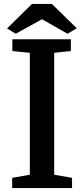

<svg xmlns="http://www.w3.org/2000/svg" viewBox="-20 -958 428 978"><path d="M143 -938H244L371 -814L324 -786L194 -860L60 -786L16 -813ZM132 -68V-689L43 -698V-758H341V-698L256 -689V-68L347 -52V0H42V-52Z"/></svg>

Font: Martel
Style: Bold
Weight: 700
Designer: Dan Reynolds
Foundry: Dan Reynolds
Version: Version 1.001; ttfautohint (v1.1) -l 5 -r 5 -G 72 -x 0 -D la